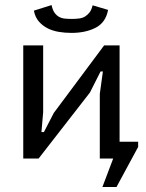

<svg xmlns="http://www.w3.org/2000/svg" viewBox="-20 -626 575 758"><path d="M374 -255.4 386.2 -343.8H377L335 -260.7L132.3 0H71.8V-446.8H150.4V-182.6L143.6 -104.5H153.3L192.4 -180.2L391.1 -446.8H452.1V-66.4H525.4V-45.9L439.9 112.3H384.3L426.8 0H374ZM183.6 -606Q187.5 -586.9 195.3 -575.9Q203.1 -564.9 213.4 -559.3Q223.6 -553.7 236.6 -552.5Q249.5 -551.3 264.2 -551.3Q278.8 -551.3 292.2 -553Q305.7 -554.7 315.7 -560.8Q325.7 -566.9 333.5 -576.9Q341.3 -586.9 345.7 -605L406.7 -586.9Q397.5 -537.1 357.7 -516.6Q317.9 -496.1 262.2 -496.1Q236.3 -496.1 211.7 -500.2Q187 -504.4 167.2 -514.6Q147.5 -524.9 133.1 -541.5Q118.7 -558.1 113.8 -584Z"/></svg>

Font: PT Astra Sans
Style: Regular
Weight: 400
Designer: A.Korolkova, I. Chaeva
Foundry: ParaType Ltd
Version: Version 1.001; ttfautohint (v1.6)